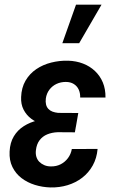

<svg xmlns="http://www.w3.org/2000/svg" viewBox="-20 -800 506 830"><path d="M208.5 -287.1 314 -286.6 303.7 -228 229.5 -228.5Q204.6 -227.5 184.3 -219.2Q164.1 -210.9 151.1 -193.8Q138.2 -176.8 135.3 -150.9Q133.3 -135.3 137.2 -122.3Q141.1 -109.4 150.1 -100.3Q159.2 -91.3 171.9 -85.9Q184.6 -80.6 199.7 -80.6Q223.1 -80.1 242.2 -89.8Q261.2 -99.6 273.9 -116.7Q286.6 -133.8 290.5 -155.8L401.9 -156.2Q398.4 -116.2 380.9 -84.7Q363.3 -53.2 335.4 -31.7Q307.6 -10.3 272.2 0.5Q236.8 11.2 197.8 10.3Q163.1 9.3 130.9 -0.7Q98.6 -10.7 73.2 -30Q47.9 -49.3 33.7 -78.1Q19.5 -106.9 21.5 -145Q23.4 -183.6 39.8 -210.7Q56.2 -237.8 82.8 -254.6Q109.4 -271.5 141.8 -279.3Q174.3 -287.1 208.5 -287.1ZM308.1 -252.4 216.8 -252.9Q189.5 -253.9 162.8 -262.5Q136.2 -271 115.2 -286.6Q94.2 -302.2 82 -325.9Q69.8 -349.6 71.3 -380.4Q72.8 -420.9 90.3 -451.2Q107.9 -481.4 136.7 -501Q165.5 -520.5 201.4 -529.5Q237.3 -538.6 274.4 -537.6Q309.6 -536.6 339.1 -525.1Q368.7 -513.7 390.6 -492.9Q412.6 -472.2 424.6 -443.4Q436.5 -414.6 436 -378.4H326.7Q327.1 -397.9 320.1 -413.1Q313 -428.2 298.8 -437Q284.7 -445.8 264.2 -445.8Q242.7 -445.8 224.4 -437.3Q206.1 -428.7 193.6 -412.4Q181.2 -396 178.2 -374.5Q176.3 -359.9 179 -348.6Q181.6 -337.4 188.7 -329.6Q195.8 -321.8 206.5 -317.6Q217.3 -313.5 231.4 -312L318.4 -311.5ZM249.5 -613.3 308.6 -779.8H418.9L322.3 -613.3Z"/></svg>

Font: Roboto Condensed Medium
Style: Italic
Weight: 500
Italic angle: -12°
Designer: Christian Robertson
Foundry: Google
Version: Version 3.0; 2020